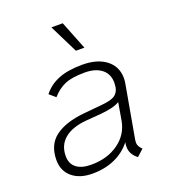

<svg xmlns="http://www.w3.org/2000/svg" viewBox="-130 -787 784 892"><g transform="rotate(-20 262.0 -341.0)"><path d="M414 -68Q413 -63 413 -55Q413 -37 432 -19L399 11Q365 -15 365 -51Q365 -65 367 -73V-74Q335 -33 286 -11Q237 11 175 11Q112 11 75 -20.5Q38 -52 38 -105Q38 -181 89 -219Q140 -257 233 -266L319 -274Q366 -278 386 -289.5Q406 -301 412 -328Q414 -344 414 -351Q414 -395 383.5 -419Q353 -443 300 -443Q237 -443 202 -428Q167 -413 138 -380L108 -406Q137 -443 183.5 -462Q230 -481 302 -481Q376 -481 419.5 -447.5Q463 -414 463 -356Q463 -342 460 -327ZM400 -261Q373 -243 307 -237L232 -231Q161 -225 123 -193.5Q85 -162 85 -108Q85 -70 110.5 -50Q136 -30 184 -30Q263 -30 318 -69Q373 -108 385 -173ZM227 -693H283L339 -552H297Z"/></g></svg>

Font: KoHo Light
Style: Italic
Weight: 300
Italic angle: -10°
Version: Version 1.000; ttfautohint (v1.6)